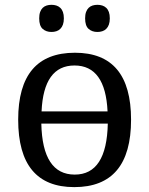

<svg xmlns="http://www.w3.org/2000/svg" viewBox="-20 -764 617 794"><path d="M287.1 9.8Q55.2 9.8 55.2 -269Q55.2 -545.9 290 -545.9Q522 -545.9 522 -269Q522 9.8 287.1 9.8ZM151.9 -303.2H424.8Q416 -493.2 288.1 -493.2Q160.2 -493.2 151.9 -303.2ZM425.8 -252.9H150.9Q155.3 -42 289.1 -42Q421.4 -42 425.8 -252.9ZM142.1 -688Q142.1 -703.6 146 -714.4Q149.9 -725.1 156.7 -731.7Q163.6 -738.3 172.9 -741.2Q182.1 -744.1 192.9 -744.1Q203.6 -744.1 212.9 -741.2Q222.2 -738.3 229.2 -731.7Q236.3 -725.1 240.2 -714.4Q244.1 -703.6 244.1 -688Q244.1 -672.9 240.2 -662.1Q236.3 -651.4 229.2 -644.5Q222.2 -637.7 212.9 -634.8Q203.6 -631.8 192.9 -631.8Q170.9 -631.8 156.5 -644.5Q142.1 -657.2 142.1 -688ZM332 -688Q332 -703.6 335.9 -714.4Q339.8 -725.1 346.7 -731.7Q353.5 -738.3 362.8 -741.2Q372.1 -744.1 382.8 -744.1Q393.6 -744.1 402.8 -741.2Q412.1 -738.3 419.2 -731.7Q426.3 -725.1 430.2 -714.4Q434.1 -703.6 434.1 -688Q434.1 -672.9 430.2 -662.1Q426.3 -651.4 419.2 -644.5Q412.1 -637.7 402.8 -634.8Q393.6 -631.8 382.8 -631.8Q360.8 -631.8 346.4 -644.5Q332 -657.2 332 -688Z"/></svg>

Font: Droid-TTFautohint Serif
Style: Regular
Weight: 400
Foundry: Ascender Corporation
Version: Version 1.00; ttfautohint (v1.00rc1.4-1a1c-dirty) -l 8 -r 50